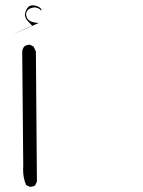

<svg xmlns="http://www.w3.org/2000/svg" viewBox="-20 -551 540 726"><path d="M135.7 -517.6Q122.6 -530.8 103 -530.8Q92.8 -530.8 86.4 -523.9Q76.7 -513.7 74.7 -497.6Q74.2 -495.6 74.2 -493.9Q74.2 -492.2 74.7 -490.2Q75.2 -488.3 75.9 -486.3Q76.7 -484.4 77.6 -482.2Q78.6 -480 80.1 -477.5Q83.5 -472.7 88.9 -467.3L101.6 -453.6L28.3 -421.9L81.1 -443.8Q104 -453.6 126.5 -464.4Q88.4 -465.8 81.1 -485.8Q78.6 -491.7 78.6 -497.1Q78.6 -497.6 78.9 -500Q79.1 -502.4 80.6 -506.3Q85.9 -518.1 101.6 -521.5Q106 -522.9 109.9 -522.9Q124 -522.9 133.8 -513.2L136.7 -509.8ZM93.8 155.3Q105 155.3 112.8 149.9L119.6 135.7L115.7 -356.4L106.9 -375L94.2 -381.3Q92.8 -381.8 91.3 -381.8Q89.8 -381.8 87.9 -381.6Q85.9 -381.3 83.7 -380.9Q81.5 -380.4 79.1 -379.4Q75.2 -377.9 71.8 -375.5Q65.4 -367.2 64 -356.4L67.9 74.7Q67.4 83.5 67.4 90.8Q67.4 122.6 78.6 148.4L91.3 154.8Q92.8 155.3 93.8 155.3Z"/></svg>

Font: NaikaiFont
Style: ExtraLight
Weight: 200
Version: Version 1.89